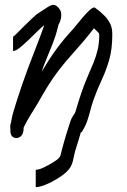

<svg xmlns="http://www.w3.org/2000/svg" viewBox="-20 -553 525 795"><path d="M128 150Q141 150 161 140.5Q181 131 198.5 120Q216 109 219 106Q227 98 229 94Q231 90 232.5 82Q234 74 240 53Q247 27 253 7.5Q259 -12 268 -40Q275 -63 283 -74Q291 -85 292 -89Q298 -110 304 -129Q310 -148 316 -166Q330 -207 343.5 -237.5Q357 -268 367.5 -294Q378 -320 384.5 -347.5Q391 -375 391 -411Q391 -415 386.5 -419Q382 -423 369 -436Q363 -428 351 -413Q339 -398 323 -379Q282 -333 253.5 -299.5Q225 -266 202 -233Q179 -200 152 -153Q135 -122 119 -97Q103 -72 92 -52Q85 -39 82 -33.5Q79 -28 78 -25Q77 -18 77 -11Q74 8 61 15Q48 22 35.5 15.5Q23 9 23 -11Q23 -14 23 -16V-17Q23 -17 22.5 -23Q22 -29 23 -36Q25 -43 26 -48Q30 -72 36.5 -93.5Q43 -115 48 -131Q71 -204 96.5 -272Q122 -340 146 -401Q149 -409 153.5 -421.5Q158 -434 163 -448H162Q154 -442 137 -425.5Q120 -409 100 -389.5Q80 -370 62.5 -356Q45 -342 36 -342H34V-402H36Q37 -402 50 -415Q63 -428 80.5 -445.5Q98 -463 113 -477Q128 -491 132 -494Q161 -513 176.5 -523Q192 -533 201.5 -533Q211 -533 222 -521Q233 -510 233.5 -494.5Q234 -479 229.5 -466.5Q225 -454 221 -449H222Q218 -433 215 -422.5Q212 -412 208.5 -401Q205 -390 198 -372Q186 -342 174 -313Q162 -284 152 -255Q182 -306 212 -347.5Q242 -389 283 -433Q287 -438 298 -451.5Q309 -465 323 -481.5Q337 -498 350 -510Q363 -522 370 -522H372L392 -507Q400 -500 412.5 -488Q425 -476 435 -457.5Q445 -439 445 -411Q445 -349 432 -304.5Q419 -260 401 -222Q383 -184 367 -139Q359 -116 353.5 -94Q348 -72 341 -52Q334 -32 327.5 -21.5Q321 -11 319 -6H315Q309 15 303.5 33Q298 51 291 73Q287 90 281.5 114.5Q276 139 257 157Q243 171 218 186.5Q193 202 168 212Q143 222 128 222ZM318 -14Q317 -12 316 -8Q317 -11 318 -14Z"/></svg>

Font: Syne
Style: Italic
Weight: 400
Italic angle: -9°
Designer: Lucas Descroix
Foundry: Bonjour Monde
Version: Version 2.000; ttfautohint (v1.8.3)